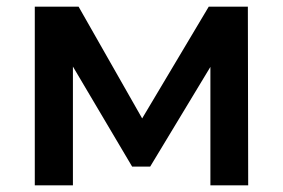

<svg xmlns="http://www.w3.org/2000/svg" viewBox="-20 -554 846 574"><path d="M609 0V-354L429 -56H375L198 -355V0H84V-534H215L405 -200L604 -534H721L722 0Z"/></svg>

Font: mBank SemiBold
Style: Regular
Weight: 600
Designer: Julieta Ulanovsky
Foundry: Julieta Ulanovsky
Version: Version 7.200